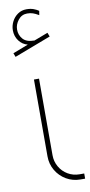

<svg xmlns="http://www.w3.org/2000/svg" viewBox="-102 -970 471 1010"><g transform="rotate(-10 133.5 -465.5)"><path d="M267 -27.6H242.6Q208.6 -27.6 180.4 -44.1Q152.1 -60.7 135.8 -89.2Q119.5 -117.6 119.5 -151.2V-560.2H92.4V-149.8Q92.4 -108.9 112.4 -74.7Q132.4 -40.4 166.8 -20.2Q201.3 0 242.6 0H267ZM17.9 -694.4 213.2 -768.8 205 -790 131 -761.9Q87.8 -761.9 68.9 -784Q50.1 -806.1 50.6 -834.6Q50.6 -861.2 69.2 -884.9Q87.8 -908.5 117.2 -908.5Q134.2 -908.5 147.5 -904Q160.8 -899.4 174.2 -891.5Q175.1 -891.1 176.5 -890.2Q177.8 -889.2 178.8 -888.8L182.4 -911.3Q171.4 -919.1 155.3 -925.1Q139.2 -931.1 117.2 -931.1Q91 -931.1 70.8 -917Q50.6 -903 39.3 -880.7Q28 -858.5 28 -834.6Q28 -801.9 46.2 -777.8Q64.3 -753.7 92.4 -746.8L10.1 -715.1Z"/></g></svg>

Font: Arad-FD-VF Thin
Style: Regular
Weight: 100
Designer: Mohammad Darvishi
Version: Version 1.010;September 21, 2024;FontCreator 15.0.0.2992 64-